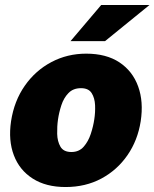

<svg xmlns="http://www.w3.org/2000/svg" viewBox="-20 -743 622 773"><path d="M244 10Q165 10 111.8 -24Q58.5 -58 35.8 -117.8Q13 -177.5 24.5 -255Q37 -336.5 79.8 -397.8Q122.5 -459 186.8 -493Q251 -527 327 -527Q408 -527 461 -491.8Q514 -456.5 536.2 -395Q558.5 -333.5 546.5 -255Q534.5 -178 493.2 -118.2Q452 -58.5 388.2 -24.2Q324.5 10 244 10ZM267.5 -131Q298 -131 316.8 -152.2Q335.5 -173.5 345.5 -204Q355.5 -234.5 359.5 -262Q364 -290 362.8 -319.2Q361.5 -348.5 349 -368.2Q336.5 -388 306 -388Q274.5 -388 255.5 -368.2Q236.5 -348.5 227 -319.2Q217.5 -290 213.5 -262Q209.5 -234.5 210.2 -204Q211 -173.5 223.5 -152.2Q236 -131 267.5 -131ZM387.5 -723H582L403 -577.5H264Z"/></svg>

Font: Public Sans Black
Style: Italic
Weight: 900
Italic angle: -8°
Designer: The Public Sans project authors (U.S. Web Design System). Libre Franklin designed by Pablo Impallari and Rodrigo Fuenzal
Version: Version 1.007; ttfautohint (v1.8.1) -l 8 -r 50 -G 200 -x 14 